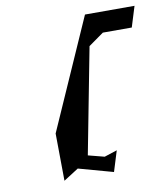

<svg xmlns="http://www.w3.org/2000/svg" viewBox="-75 -852 675 771"><g transform="rotate(-10 262.5 -466.5)"><path d="M124 -338 126 -145 187 -184 328 -145 354 -229 302 -212 236 -229 319 -660 381 -704H499L525 -788H323Z"/></g></svg>

Font: bitstorm
Style: sucnobl
Weight: 400
Version: Version 0.2